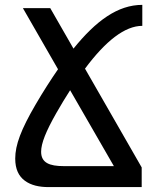

<svg xmlns="http://www.w3.org/2000/svg" viewBox="-20 -762 642 782"><path d="M177.2 0H557.1V-80.1L326.2 -482.4C410.6 -595.7 488.8 -656.7 559.6 -656.7V-742.2C460 -742.2 371.1 -677.7 279.3 -564L184.6 -729H73.2L216.3 -480C188 -439 154.3 -386.7 124.5 -335.4C65.9 -234.9 42 -171.9 42 -116.2C42 -72.3 56.6 -44.4 80.6 -26.4C106.4 -6.8 141.1 0 177.2 0ZM239.7 -85.4C181.2 -85.4 147.5 -99.1 147.5 -144C147.5 -178.2 167 -227.1 209.5 -301.8C228.5 -335 246.6 -365.2 265.6 -394.5L443.8 -85.4Z"/></svg>

Font: Hack
Style: Regular
Weight: 400
Monospace: yes
Designer: Christopher Simpkins
Foundry: Christopher Simpkins
Version: Version 2.010